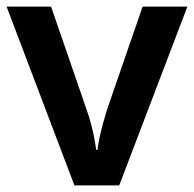

<svg xmlns="http://www.w3.org/2000/svg" viewBox="-20 -563 589 583"><path d="M206 0 0 -543H135L243 -230Q250 -211 256 -188.5Q262 -166 266 -145Q270 -124 272 -108H276Q278 -125 282.5 -146Q287 -167 293 -189Q299 -211 305 -230L413 -543H549L342 0Z"/></svg>

Font: Noto Sans Javanese SemiBold
Style: Regular
Weight: 600
Version: Version 2.004